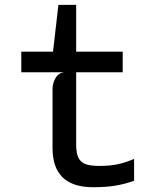

<svg xmlns="http://www.w3.org/2000/svg" viewBox="-20 -757 640 784"><path d="M527.5 -108V-19Q494 -6.5 454.5 0.5Q415 7.5 360.5 7.5Q194.5 7.5 194.5 -152.5V-393Q194.5 -416.5 206 -437.2Q217.5 -458 241 -462H67V-546H196.5L218.5 -737H291V-546H481V-462H291V-167Q291 -132 300.2 -113Q309.5 -94 329.5 -86.8Q349.5 -79.5 385 -79.5Q431.5 -79.5 462.8 -86.8Q494 -94 527.5 -108Z"/></svg>

Font: SplineSansMono30
Style: Regular
Weight: 400
Designer: Eben Sorkin, Mirko Velimirovic
Foundry: Sorkin Type
Version: Version 1.000